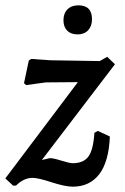

<svg xmlns="http://www.w3.org/2000/svg" viewBox="-36 -690 470 720"><path d="M258 -670Q309 -670 309 -618Q309 -592 294.5 -576.5Q280 -561 255 -561Q230 -561 216 -575Q202 -589 202 -614Q202 -640 217 -655Q232 -670 258 -670ZM366 -477 395 -449 121 -90 151 -97Q164 -97 194.5 -87.5Q225 -78 237 -78Q277 -78 295.5 -103Q314 -128 318 -192L331 -199L376 -178Q372 -83 336 -36.5Q300 10 237 10Q208 10 157.5 -6.5Q107 -23 86 -23Q53 -23 24 6H13L-16 -21L256 -382L136 -381L62 -371L54 -378L72 -463L81 -469L153 -464L338 -461Z"/></svg>

Font: Alegreya Sans Medium
Style: Italic
Weight: 500
Italic angle: -7°
Designer: Juan Pablo del Peral
Foundry: Huerta Tipografica
Version: Version 2.007